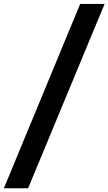

<svg xmlns="http://www.w3.org/2000/svg" viewBox="-69 -832 563 998"><path d="M347.7 -811.5H474.6L77.1 146.5H-48.8Z"/></svg>

Font: Reddit Sans Chocolate ExtraBold
Style: Regular
Weight: 800
Designer: Stephen Hutchings
Foundry: Reddit
Version: Version 1.011